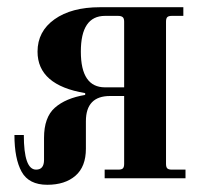

<svg xmlns="http://www.w3.org/2000/svg" viewBox="-20 -494 574 532"><path d="M20 -120C20 -76 26.7 -42 40 -18C53.3 6 77 18 111 18C143.7 18 169.7 9.7 189 -7C208.3 -23.7 218 -48.7 218 -82V-158C218 -204.7 240.3 -228 285 -228H324V-40C324 -34 322.8 -29.8 320.5 -27.5C318.2 -25.2 314 -24 308 -24H270V0H494V-24H456C450 -24 445.8 -25.2 443.5 -27.5C441.2 -29.8 440 -34 440 -40V-434C440 -440 441.2 -444.2 443.5 -446.5C445.8 -448.8 450 -450 456 -450H488V-474H257C204.3 -474 162.3 -462.8 131 -440.5C99.7 -418.2 84 -388.3 84 -351C84 -289 128 -250.7 216 -236V-231C180 -225 152 -213.2 132 -195.5C112 -177.8 102 -150 102 -112V-51C102 -33 94.7 -24 80 -24C57.3 -24 46 -56 46 -120ZM204 -351C204 -417 226.3 -450 271 -450H307C313 -450 317.3 -448.8 320 -446.5C322.7 -444.2 324 -440 324 -434V-252H271C226.3 -252 204 -285 204 -351Z"/></svg>

Font: Km Standard TT
Style: Bold
Weight: 700
Designer: Alexey Kryukov <alexios@thessalonica.org.ru>
Version: Version 2.0.2